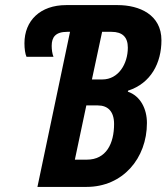

<svg xmlns="http://www.w3.org/2000/svg" viewBox="-20 -734 654 754"><path d="M127 0H320C462 0 557 -112 557 -251C557 -306 532 -357 482 -374L483 -378C573 -407 614 -487 614 -576C614 -676 528 -714 442 -714H240C138 -714 76 -653 76 -564C76 -542 79 -522 84 -511H190C185 -523 183 -540 183 -554C183 -588 198 -609 244 -609H255ZM382 -422H341L381 -609H418C461 -609 482 -588 482 -547C482 -483 445 -422 382 -422ZM321 -107H274L319 -320H364C404 -320 428 -296 428 -247C428 -170 397 -107 321 -107Z"/></svg>

Font: Noto Sans ExtraCondensed
Style: Bold Italic
Weight: 700
Width: 2
Italic angle: -12°
Designer: Monotype Design Team
Foundry: Monotype Imaging Inc.
Version: Version 2.013